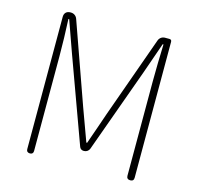

<svg xmlns="http://www.w3.org/2000/svg" viewBox="-105 -838 981 950"><g transform="rotate(15 385.0 -363.0)"><path d="M110 -363V-17C110 -6 117 0 128 0C139 0 145 -6 145 -17V-502C145 -559 143 -633 140 -692H144L201 -532L360 -96C363 -87 371 -81 381 -81H384C396 -81 407 -89 411 -100L567 -532L623 -692H627C625 -633 623 -559 623 -502V-18C623 -6 630 0 642 0C654 0 660 -6 660 -18V-714C660 -722 656 -726 648 -726H630H626C611 -726 598 -717 593 -702L445 -288C426 -234 408 -179 388 -124H384C364 -179 344 -234 324 -288L177 -702C172 -717 159 -726 144 -726H141C122 -726 110 -714 110 -695Z"/></g></svg>

Font: GenSenRounded2 TW EL
Style: Regular
Weight: 250
Version: Version 2.100;PS 2.1;hotconv 16.6.51;makeotf.lib2.5.65220 DE